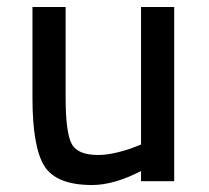

<svg xmlns="http://www.w3.org/2000/svg" viewBox="-20 -519 599 550"><path d="M384 -499H479V0H384V-29Q306 11 244 11Q141 11 107 -43.5Q73 -98 73 -239V-499H168V-240Q168 -142 184.5 -108.5Q201 -75 261 -75Q286 -75 316.5 -82.5Q347 -90 366 -98L384 -105Z"/></svg>

Font: TitilliumText22L Lt
Style: Medium
Weight: 500
Designer: Campivisivi
Foundry: Campivisivi
Version: 1.000